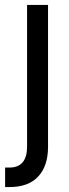

<svg xmlns="http://www.w3.org/2000/svg" viewBox="-41 -550 278 769"><path d="M151.4 -530.3V38.1Q151.4 114.3 112.3 156.7Q73.2 199.2 -2.9 199.2H-20.5V121.1H-3.9Q32.2 121.1 49.8 99.9Q67.4 78.6 67.4 38.1V-530.3Z"/></svg>

Font: Pretendard GOV
Style: Regular
Weight: 400
Designer: Base glyphs from Inter by Rasmus Andersson; Hangeul glyphs from Noto Sans CJK(Source Han Sans) by Jang Soo-young and Kan
Foundry: Kil Hyung-jin
Version: Version 1.309